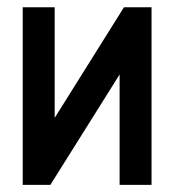

<svg xmlns="http://www.w3.org/2000/svg" viewBox="-20 -520 490 540"><path d="M43.9 0V-499.5H133.8V-188.5L328.6 -499.5H406.2V0H316.4V-310.5L121.6 0Z"/></svg>

Font: Anka/Coder Narrow
Style: Bold
Weight: 700
Width: 3
Monospace: yes
Version: Version 001.100